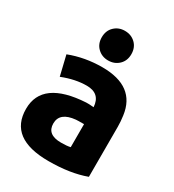

<svg xmlns="http://www.w3.org/2000/svg" viewBox="-191 -889 923 1018"><g transform="rotate(30 270.0 -379.5)"><path d="M493 -14Q398 21 265 21Q24 21 24 -160Q24 -333 284 -348Q297 -349 330 -346Q325 -427 242 -427Q172 -427 94 -396L65 -517Q159 -553 265 -553Q466 -553 488 -387Q493 -352 493 -320ZM331 -102V-243Q291 -243 282 -242Q188 -233 188 -165Q188 -97 274 -97Q311 -97 331 -102ZM272 -599Q234 -599 208 -624Q182 -649 182 -689Q182 -730 208 -755Q234 -780 272 -780Q311 -780 337 -755Q363 -730 363 -689Q363 -649 337 -624Q311 -599 272 -599Z"/></g></svg>

Font: Repo
Style: ExtraBold
Weight: 800
Designer: Stefan Peev
Foundry: Context Ltd
Version: Version 001.000